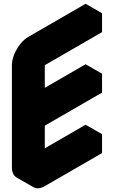

<svg xmlns="http://www.w3.org/2000/svg" viewBox="-20 -945 603 1016"><path d="M130 -550Q130 -577 142 -606.5Q154 -636 174 -661.5Q194 -687 217 -700L520 -875V-775L217 -600V-380L520 -555V-455L217 -280V-60L520 -235V-135L217 40Q182 60 156 45Q130 30 130 -10ZM520 -235 217 -60 130 -110 433 -285ZM520 -555 217 -380 130 -430 433 -605ZM520 -875 217 -700Q194 -687 174 -661.5Q154 -636 142 -606.5Q130 -577 130 -550V-10Q130 30 156 45L69 -5Q43 -20 43 -60V-600Q43 -627 55 -656.5Q67 -686 87 -711.5Q107 -737 130 -750L433 -925Z"/></svg>

Font: Nabla
Style: Regular
Weight: 400
Designer: Arthur Reinders Folmer
Foundry: Typearture
Version: Version 1.002